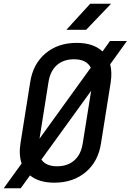

<svg xmlns="http://www.w3.org/2000/svg" viewBox="-38 -970 701 1030"><path d="M-18 40 78 -93Q62 -140 72 -202L124 -529Q139 -627 206 -683.5Q273 -740 373 -740Q463 -740 512 -694L552 -750H643L553 -625Q564 -583 556 -529L504 -202Q489 -103 421.5 -46.5Q354 10 254 10Q171 10 123 -29L73 40ZM222 -529 174 -226 449 -607Q426 -652 359 -652Q302 -652 266.5 -620Q231 -588 222 -529ZM268 -78Q325 -78 361 -110Q397 -142 406 -202L451 -483L184 -114Q209 -78 268 -78ZM318 -810 446 -950H558L424 -810Z"/></svg>

Font: JetBrains Mono NL Medium
Style: Italic
Weight: 500
Italic angle: -9°
Monospace: yes
Designer: Philipp Nurullin, Konstantin Bulenkov
Foundry: JetBrains
Version: Version 2.305; ttfautohint (v1.8.4.7-5d5b)